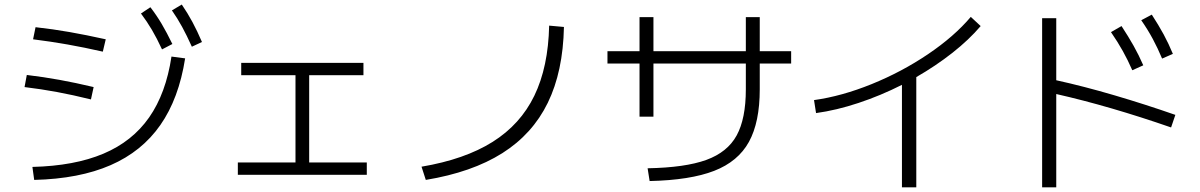

<svg xmlns="http://www.w3.org/2000/svg" viewBox="-20 -802 5226 836"><path d="M726.6 -555.7 786.1 -547.9Q758.8 -373 678.2 -257.6Q597.7 -142.1 461.4 -82.8Q325.2 -23.4 128.9 -18.6L121.1 -75.2Q304.2 -79.6 430.2 -132.8Q556.2 -186 629.4 -290.8Q702.6 -395.5 726.6 -555.7ZM86.9 -422.9 96.7 -475.6Q170.4 -466.8 239 -454.3Q307.6 -441.9 387.7 -422.9L376 -369.1Q296.4 -388.7 228 -401.4Q159.7 -414.1 86.9 -422.9ZM124 -630.9 134.8 -683.6Q210 -675.3 282.2 -662.6Q354.5 -649.9 440.4 -630.9L427.7 -577.1Q345.7 -595.7 273.7 -608.4Q201.7 -621.1 124 -630.9ZM593.8 -743.2 634.8 -770.5Q661.6 -735.8 684.1 -697.8Q706.5 -659.7 730.5 -610.4L685.5 -586.9Q663.1 -635.3 641.4 -672.1Q619.6 -709 593.8 -743.2ZM728.5 -756.8 771.5 -782.2Q796.9 -745.1 817.9 -706.1Q838.9 -667 859.4 -619.1L815.4 -598.6Q793 -648.4 772.7 -685.5Q752.4 -722.7 728.5 -756.8Z M1015.6 -94.7H1266.6V-474.6H1030.3V-528.3H1562.5V-474.6H1326.2V-94.7H1577.1V-41H1015.6Z M2371.1 -690.4 2435.5 -684.6Q2431.6 -490.7 2365.2 -354.5Q2298.8 -218.3 2167 -135Q2035.2 -51.8 1834 -18.6L1815.4 -76.2Q2003.4 -107.9 2124.8 -184.1Q2246.1 -260.3 2306.6 -385.3Q2367.2 -510.3 2371.1 -690.4Z M3227.5 -413.1V-525.4H2825.2V-293.9H2764.6V-525.4H2625V-579.1H2764.6V-727.5H2825.2V-579.1H3227.5V-727.5H3288.1V-579.1H3424.8V-525.4H3288.1V-413.1Q3288.1 -270 3241 -184.3Q3193.8 -98.6 3089.6 -58.1Q2985.4 -17.6 2808.6 -13.7L2799.8 -69.3Q2963.4 -72.3 3055.4 -105.7Q3147.5 -139.2 3187.5 -212.2Q3227.5 -285.2 3227.5 -413.1Z M4207 -728.5 4250 -688.5Q4199.2 -628.9 4127 -572Q4054.7 -515.1 3969.7 -466.3V13.7H3907.2V-432.6Q3814.5 -385.7 3718.3 -353.8Q3622.1 -321.8 3533.2 -309.6L3524.4 -366.2Q3644.5 -382.8 3775.4 -435.8Q3906.2 -488.8 4020.5 -565.9Q4134.8 -643.1 4207 -728.5Z M4817.4 -662.1 4863.3 -688.5Q4893.1 -643.1 4915.8 -602.8Q4938.5 -562.5 4958 -517.6L4910.2 -496.1Q4891.1 -540 4868.9 -579.8Q4846.7 -619.6 4817.4 -662.1ZM4949.2 -713.9 4995.1 -738.3Q5024.9 -692.4 5046.9 -651.9Q5068.8 -611.3 5086.9 -567.4L5040 -546.9Q5021 -592.3 4999.5 -632.3Q4978 -672.4 4949.2 -713.9ZM4579.1 -392.6V13.7H4517.6V-722.7H4579.1V-452.6Q4698.7 -426.3 4832.5 -387Q4966.3 -347.7 5097.7 -301.8L5079.1 -247.1Q4812 -339.8 4579.1 -392.6Z"/></svg>

Font: Pretendard GOV Light
Style: Regular
Weight: 300
Designer: Base glyphs from Inter by Rasmus Andersson; Hangeul glyphs from Noto Sans CJK(Source Han Sans) by Jang Soo-young and Kan
Foundry: Kil Hyung-jin
Version: Version 1.309